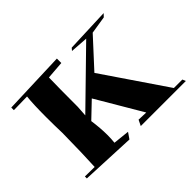

<svg xmlns="http://www.w3.org/2000/svg" viewBox="-119 -882 1042 1042"><g transform="rotate(-45 402.5 -360.5)"><path d="M364 -66 51 -80V-95L125 -94Q130 -182 132 -348Q130 -406 130 -471Q130 -571 136 -624L33 -622V-642L396 -655V-621L293 -613Q291 -536 291 -389L287 -328L585 -619L483 -626L495 -640L750 -650L734 -633L633 -617L485 -456L732 -93H797L805 -74H459L475 -107L532 -105L377 -368L288 -283Q297 -219 297 -168Q297 -137 294 -111L388 -101Z"/></g></svg>

Font: Xiangcui Kesong Xiangcui Kesong
Style: Regular
Weight: 400
Version: Version 1.501;March 28, 2024;FontCreator 14.0.0.2814 64-bit